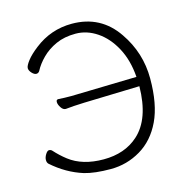

<svg xmlns="http://www.w3.org/2000/svg" viewBox="-107 -810 893 925"><g transform="rotate(-15 340.0 -347.5)"><path d="M241 -374 567 -382Q561 -466 527.5 -528.5Q494 -591 443.5 -625Q393 -659 337 -659Q281 -659 239 -640Q197 -621 167.5 -591.5Q138 -562 122 -531Q116 -521 105.5 -521Q95 -521 83.5 -533.5Q72 -546 72 -558Q72 -570 90.5 -594Q109 -618 144 -645Q227 -710 332 -710Q476 -710 556 -592Q629 -486 629 -357.5Q629 -229 590.5 -148Q552 -67 483 -26Q414 15 333.5 15Q253 15 202 0Q119 -26 49 -88Q42 -95 42 -108Q42 -121 51 -135.5Q60 -150 68.5 -150Q77 -150 83 -144Q110 -114 141 -90Q207 -39 312.5 -39Q418 -39 485 -99Q567 -172 569 -335L291 -327Q234 -325 199 -321H198Q185 -321 175 -336.5Q165 -352 165 -364Q165 -376 175 -376H176Q204 -374 241 -374Z"/></g></svg>

Font: LXGW WenKai Light
Style: Regular
Weight: 300
Designer: LXGW / Fontworks Inc.
Foundry: LXGW / Fontworks Inc.
Version: Version 1.501; October 10, 2024